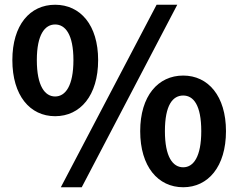

<svg xmlns="http://www.w3.org/2000/svg" viewBox="-20 -774 1003 808"><path d="M212 -285C318 -285 393 -372 393 -521C393 -669 318 -754 212 -754C106 -754 32 -669 32 -521C32 -372 106 -285 212 -285ZM212 -368C169 -368 135 -412 135 -521C135 -629 169 -671 212 -671C255 -671 289 -629 289 -521C289 -412 255 -368 212 -368ZM236 14H324L726 -754H639ZM751 14C856 14 931 -73 931 -222C931 -370 856 -456 751 -456C645 -456 570 -370 570 -222C570 -73 645 14 751 14ZM751 -70C707 -70 674 -114 674 -222C674 -332 707 -372 751 -372C794 -372 827 -332 827 -222C827 -114 794 -70 751 -70Z"/></svg>

Font: Noto Sans CJK SC
Style: Bold
Weight: 700
Designer: Ryoko NISHIZUKA 西塚涼子 (kana, bopomofo & ideographs); Paul D. Hunt (Latin, Greek & Cyrillic); Sandoll Communications 산돌커뮤니
Foundry: Adobe
Version: Version 2.004;hotconv 1.0.118;makeotfexe 2.5.65603